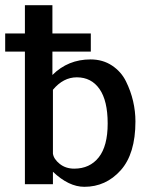

<svg xmlns="http://www.w3.org/2000/svg" viewBox="-29 -710 588 740"><path d="M-9 -511V-581H67V-690H173V-581H321V-511H173V-421Q233 -481 320 -481Q367 -481 402.5 -457.5Q438 -434 456.5 -396.5Q475 -359 484 -320Q493 -281 493 -242Q493 -117 436 -53.5Q379 10 296 10Q236 10 175 -48V0H67V-511ZM175 -118Q178 -97 201 -78.5Q224 -60 257 -60Q317 -60 351.5 -103.5Q386 -147 386 -234Q386 -322 354.5 -367Q323 -412 267 -412Q215 -412 175 -364V-317Z"/></svg>

Font: Coval
Style: Medium
Weight: 500
Foundry: Context Ltd
Version: Version 001.000